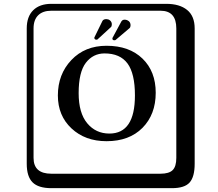

<svg xmlns="http://www.w3.org/2000/svg" viewBox="-20 -774 1140 1006"><path d="M654.8 -663.1Q663.6 -656.2 664.1 -642.1Q664.1 -632.3 659.2 -627L585 -564Q583 -563 579.1 -563Q569.3 -563 568.8 -571.8Q568.8 -574.7 569.8 -576.2L616.2 -662.1Q622.1 -670.9 632.8 -670.9Q645 -670.9 654.8 -663.1ZM555.2 -668Q566.4 -659.2 565.9 -646Q565.9 -636.2 561 -631.8L490.2 -566.9Q488.3 -565.9 483.9 -565.9Q481.9 -565.9 478 -567.9Q474.1 -570.8 474.1 -576.2Q474.1 -578.1 475.1 -579.1L517.1 -665Q522.9 -673.8 537.1 -673.8Q547.4 -673.8 555.2 -668ZM527.8 -494.1Q467.8 -494.1 429.9 -445.1Q392.1 -396 392.1 -286.1Q392.1 -182.1 437 -128.2Q481.9 -74.2 553.2 -74.2Q687 -74.2 687 -273.9Q687 -389.2 647.9 -441.7Q608.9 -494.1 527.8 -494.1ZM795.9 -288.1Q795.9 -174.3 726.6 -104.2Q657.2 -34.2 538.1 -34.2Q426.3 -34.2 354.7 -101.1Q283.2 -168 283.2 -273.9Q283.2 -384.8 354 -459.5Q424.8 -534.2 538.1 -534.2Q657.2 -534.2 726.6 -467Q795.9 -399.9 795.9 -288.1ZM249 -717.8Q204.1 -717.8 179.9 -693.8Q155.8 -669.9 155.8 -625V53.2Q155.8 136.2 249 136.2H820.8Q865.7 136.2 884.8 117.2Q903.8 98.1 903.8 53.2V-625Q903.8 -717.8 820.8 -717.8ZM1000 84Q1000 152.8 973.4 182.4Q946.8 211.9 880.9 211.9H249Q181.2 211.9 150.6 181.4Q120.1 150.9 120.1 84V-625Q120.1 -687 154.1 -720.5Q188 -753.9 249 -753.9H851.1Q920.9 -753.9 960.4 -721.9Q1000 -689.9 1000 -625Z"/></svg>

Font: Linux Biolinum Keyboard
Style: Regular
Weight: 700
Designer: Philipp H. Poll
Foundry: Philipp H. Poll
Version: Version 0.6.1 ; ttfautohint (v0.9)